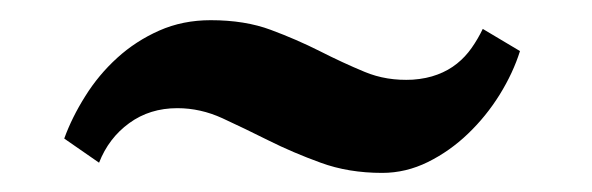

<svg xmlns="http://www.w3.org/2000/svg" viewBox="-20 -412 598 194"><path d="M44.9 -272Q52.7 -293.5 66.2 -314.9Q79.6 -336.4 98.4 -353.5Q117.2 -370.6 140.9 -381.1Q164.6 -391.6 192.9 -391.6Q227.5 -391.6 253.7 -381.8Q279.8 -372.1 303 -360.4Q326.2 -348.6 348.4 -339.4Q370.6 -330.1 397 -331.5Q411.1 -332.5 422.1 -336.7Q433.1 -340.8 441.7 -347.7Q450.2 -354.5 456.5 -363.5Q462.9 -372.6 467.8 -382.8L505.4 -360.4Q498.5 -338.4 484.9 -316.4Q471.2 -294.4 452.9 -276.9Q434.6 -259.3 412.4 -248.3Q390.1 -237.3 366.2 -237.3Q332 -237.3 304 -247.6Q275.9 -257.8 251.5 -270Q227.1 -282.2 204.8 -292.5Q182.6 -302.7 159.2 -302.7Q131.3 -302.7 110.6 -287.6Q89.8 -272.5 80.1 -247.6Z"/></svg>

Font: Varendra
Style: Regular
Weight: 700
Designer: Jacob Thomas
Foundry: Bangla Type Foundry
Version: Version 1.008